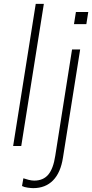

<svg xmlns="http://www.w3.org/2000/svg" viewBox="-20 -756 477 994"><path d="M48 0 165 -736H207L90 0ZM152 218Q142 218 123.5 215.5Q105 213 94 207L101 167Q112 171 128 175Q144 179 157 179Q204 179 230 148Q256 117 266 51L353 -500H395L306 60Q294 138 254.5 178Q215 218 152 218ZM363 -631 373 -694H437L427 -631Z"/></svg>

Font: Mulish ExtraLight ExtraLight
Style: Italic
Weight: 250
Italic angle: -9°
Version: Version 3.603